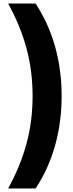

<svg xmlns="http://www.w3.org/2000/svg" viewBox="-20 -820 414 1084"><path d="M328 -277Q328 -131 291 1.5Q254 134 181 244H26Q94 121 129 -6.5Q164 -134 164 -277Q164 -422 129 -549.5Q94 -677 26 -800H181Q254 -689 291 -557Q328 -425 328 -277Z"/></svg>

Font: Noto Sans Tamil Condensed Black
Style: Regular
Weight: 900
Width: 3
Designer: Jelle Bosma - Monotype Design Team
Foundry: Monotype Imaging Inc.
Version: Version 2.004; ttfautohint (v1.8.4.7-5d5b)